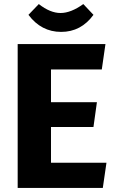

<svg xmlns="http://www.w3.org/2000/svg" viewBox="-20 -925 562 945"><path d="M67 -708H499L481 -583H231V-422H457L440 -300H231V-124H504L486 0H67ZM440 -852Q379 -768 281 -768Q183 -768 120 -852L171 -905Q227 -861 278 -861Q329 -861 390 -905Z"/></svg>

Font: Magra
Style: Bold
Weight: 600
Designer: Viviana Monsalve
Foundry: Viviana Monsalve
Version: Version 1.001